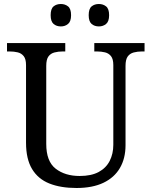

<svg xmlns="http://www.w3.org/2000/svg" viewBox="-20 -929 757 959"><path d="M362 10Q283 10 226.5 -12.5Q170 -35 140 -85Q110 -135 110 -216V-604Q110 -634 98.5 -648.5Q87 -663 68.5 -667.5Q50 -672 28 -672H15V-714H306V-672H293Q271 -672 252 -667Q233 -662 222 -647Q211 -632 211 -600V-210Q211 -123 258 -86.5Q305 -50 378 -50Q436 -50 473 -70Q510 -90 528 -125.5Q546 -161 546 -206V-604Q546 -634 534.5 -648.5Q523 -663 504.5 -667.5Q486 -672 464 -672H451V-714H702V-672H689Q667 -672 648 -667Q629 -662 618 -647Q607 -632 607 -600V-204Q607 -138 579 -90Q551 -42 496.5 -16Q442 10 362 10ZM474 -797Q452 -797 437.5 -809.5Q423 -822 423 -853Q423 -885 437.5 -897Q452 -909 474 -909Q495 -909 510 -897Q525 -885 525 -853Q525 -822 510 -809.5Q495 -797 474 -797ZM284 -797Q262 -797 247.5 -809.5Q233 -822 233 -853Q233 -885 247.5 -897Q262 -909 284 -909Q305 -909 320 -897Q335 -885 335 -853Q335 -822 320 -809.5Q305 -797 284 -797Z"/></svg>

Font: Noto Serif Myanmar
Style: Regular
Weight: 400
Designer: Ben Mitchell and the Monotype Design Team
Foundry: Monotype Imaging Inc.
Version: Version 2.106